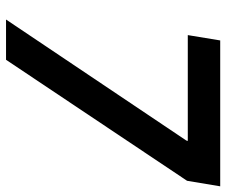

<svg xmlns="http://www.w3.org/2000/svg" viewBox="-78 -690 767 652"><g transform="rotate(90 306.0 -363.5)"><path d="M45.8 0H182.5L593.4 -614.7L612.2 -727.3H116.8L98.7 -617.2H458.1L456.7 -612.2Z"/></g></svg>

Font: Margiela Sans Semi Bold
Style: Italic
Weight: 600
Italic angle: -9.39999°
Designer: Stefan Endress, Andreas Faust
Version: Version 1.100;FEAKit 1.0